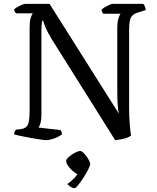

<svg xmlns="http://www.w3.org/2000/svg" viewBox="-20 -724 810 992"><path d="M219 0Q211 0 189.5 -3Q168 -6 141 -11Q114 -16 89.5 -21Q65 -26 53 -30Q53 -38 56 -44Q59 -50 62 -54L88 -57Q107 -60 116.5 -69Q126 -78 129.5 -98Q133 -118 133 -153V-578Q133 -612 138.5 -631Q144 -650 150 -655H63Q60 -658 57 -662.5Q54 -667 53 -675Q58 -681 69.5 -687.5Q81 -694 93 -699Q105 -704 110 -704H236L594 -137Q590 -155 588 -183.5Q586 -212 586 -258V-576Q586 -609 592 -628.5Q598 -648 603 -653H514Q512 -656 509 -660Q506 -664 504 -673Q509 -679 520.5 -686Q532 -693 544 -698.5Q556 -704 561 -704H720Q725 -699 728.5 -691Q732 -683 733 -672L692 -659Q673 -653 663.5 -643Q654 -633 650.5 -615.5Q647 -598 647 -567V-167Q647 -119 650.5 -79.5Q654 -40 657 -24Q648 -16 633 -11Q618 -6 602.5 -3.5Q587 -1 575 0L247 -522Q225 -559 214.5 -584Q204 -609 203 -617H198Q197 -612 195.5 -598Q194 -584 194 -555V-127Q194 -104 189 -87.5Q184 -71 179 -65L293 -52Q295 -50 297.5 -44Q300 -38 300 -30Q289 -21 274.5 -14.5Q260 -8 245 -4Q230 0 219 0ZM367 248Q355 248 344.5 241Q334 234 328 227Q344 216 361.5 198.5Q379 181 387 162L399 182Q389 182 376 174Q363 166 350.5 154.5Q338 143 330 130.5Q322 118 322 107Q322 100 330.5 91.5Q339 83 351 75Q363 67 375 61.5Q387 56 394 56Q401 56 409.5 64Q418 72 426.5 83Q435 94 440.5 106Q446 118 446 124Q446 131 436 151Q426 171 411.5 193.5Q397 216 384 232Q371 248 367 248Z"/></svg>

Font: Texturina 12pt Light
Style: Regular
Weight: 300
Designer: Guillermo Torres Carreño
Foundry: Omnibus-Type
Version: Version 1.002